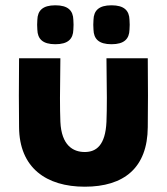

<svg xmlns="http://www.w3.org/2000/svg" viewBox="-20 -690 630 725"><path d="M208 -470H52C51 -336 51 -314 52 -210C53 -56 155 15 300 15C448 15 537 -56 538 -210C539 -314 539 -336 538 -470H382C384 -336 384 -284 382 -230C378 -142 344 -116 300 -116C255 -116 212 -142 208 -230C206 -284 206 -336 208 -470ZM121 -578C122 -543 141 -523 189 -523C237 -523 256 -543 257 -578C258 -592 258 -601 257 -615C256 -650 237 -670 189 -670C141 -670 122 -650 121 -615C120 -601 120 -592 121 -578ZM333 -578C334 -543 353 -523 401 -523C449 -523 468 -543 469 -578C470 -592 470 -601 469 -615C468 -650 449 -670 401 -670C353 -670 334 -650 333 -615C332 -601 332 -592 333 -578Z"/></svg>

Font: Kreadon Extra Bold
Style: Regular
Weight: 800
Designer: kohakuno
Foundry: StudioGnu
Version: Version 1.000;Glyphs 3.1.2 (3151)